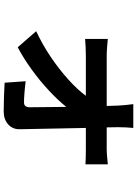

<svg xmlns="http://www.w3.org/2000/svg" viewBox="129 -791 742 1040"><g transform="rotate(90 500.0 -271.0)"><path d="M149 -96Q220 -129 287 -174Q354 -219 409.5 -269Q465 -319 499 -365H285Q263 -365 238 -364Q213 -363 191 -361V-484Q209 -482 236 -480Q263 -478 282 -478H554L552 -539Q551 -557 549 -579.5Q547 -602 544 -622H673Q671 -604 670 -581.5Q669 -559 669 -539L670 -478H788Q808 -478 832.5 -480.5Q857 -483 870 -484V-363Q852 -364 831 -364.5Q810 -365 793 -365H673L680 -8Q681 31 654 55.5Q627 80 583 80Q547 80 504.5 78.5Q462 77 428 75L420 -39Q451 -35 483.5 -32.5Q516 -30 535 -30Q561 -30 561 -61L559 -259Q524 -215 471 -165.5Q418 -116 356.5 -71.5Q295 -27 236 4Z"/></g></svg>

Font: Source Han Sans
Style: Bold
Weight: 700
Designer: Ryoko NISHIZUKA Ë•øÂ°öÊ∂ºÂ≠ê (kana, bopomofo & ideographs); Paul D. Hunt (Latin, Greek & Cyrillic); Sandoll Communicatio
Foundry: Adobe
Version: Version 2.004;hotconv 1.0.118;makeotfexe 2.5.65603